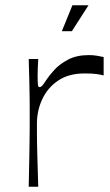

<svg xmlns="http://www.w3.org/2000/svg" viewBox="-20 -706 416 726"><path d="M88.6 0Q90.3 -68.4 90.8 -109.7Q91.3 -151 91.8 -176.9Q92.3 -202.7 92.3 -222.2Q92.3 -241.7 92.3 -265.6Q92.3 -289.4 92.3 -308.3Q92.3 -327.1 91.8 -349Q91.3 -370.9 90.8 -402.1Q90.3 -433.3 88.6 -482.9H124.6Q123.6 -466.4 122.9 -449.4Q122.3 -432.3 122.3 -421Q122.3 -393.4 123.4 -385Q124.4 -376.6 129.7 -376.6Q134.7 -376.6 140.1 -382.6Q145.6 -388.7 156.7 -406Q166 -420.1 185.4 -441.6Q204.7 -463.1 237 -480.4Q269.3 -497.7 316.3 -497.7Q332 -497.7 347.1 -495.2Q362.3 -492.7 371.9 -490.3V-420.8Q359.9 -424 344.4 -426.1Q329 -428.3 299.6 -428.3Q240.3 -428.3 200.5 -401.7Q160.7 -375.1 140.2 -331.8Q119.7 -288.4 119.7 -239Q119.7 -215.4 119.7 -197.6Q119.7 -179.7 120.2 -157.1Q120.7 -134.6 121.7 -98.1Q122.7 -61.6 124.6 0ZM213.9 -588 253.7 -686H314.6L251.7 -588Z"/></svg>

Font: Ojuju ExtraLight
Style: Regular
Weight: 200
Designer: Chisaokwu Joboson, Mirko Velimirovic
Foundry: Udi Foundry
Version: Version 1.000